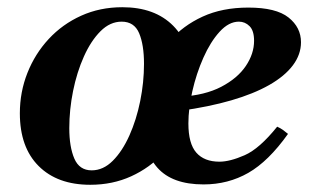

<svg xmlns="http://www.w3.org/2000/svg" viewBox="-20 -496 865 532"><path d="M35 -182Q35 -241 56 -294Q77 -347 115 -388Q153 -429 205 -452.5Q257 -476 319 -476Q409 -476 460 -424.5Q511 -373 511 -278Q511 -218 490.5 -165Q470 -112 432.5 -71.5Q395 -31 343.5 -7.5Q292 16 230 16Q139 16 87 -36Q35 -88 35 -182ZM172 -141Q172 -89 186 -56.5Q200 -24 234 -24Q266 -24 292.5 -50.5Q319 -77 338.5 -120.5Q358 -164 368.5 -216Q379 -268 379 -319Q379 -372 365.5 -404Q352 -436 317 -436Q285 -436 258.5 -409.5Q232 -383 212.5 -339.5Q193 -296 182.5 -244Q172 -192 172 -141ZM588 -48Q617 -48 658 -66Q699 -84 748 -145Q757 -141 764 -136Q771 -131 778 -125Q724 -49 668 -17Q612 15 544 15Q457 15 416 -31.5Q375 -78 375 -172Q375 -231 394 -285.5Q413 -340 450 -382.5Q487 -425 541.5 -450Q596 -475 668 -475Q745 -475 779.5 -447.5Q814 -420 814 -379Q814 -345 791.5 -315Q769 -285 726 -260.5Q683 -236 621 -218Q559 -200 480 -189L481 -228Q548 -232 593 -255.5Q638 -279 661 -313Q684 -347 684 -383Q684 -411 671.5 -423.5Q659 -436 642 -436Q614 -436 588.5 -408Q563 -380 543.5 -336Q524 -292 513 -243.5Q502 -195 502 -154Q502 -98 524 -73Q546 -48 588 -48Z"/></svg>

Font: Poltawski Nowy
Style: Bold Italic
Weight: 700
Italic angle: -12°
Designer: Adam Pótawski, Mateusz Machalski, Borys Kosmynka, Ania Wieluska
Foundry: Capitalics.wtf
Version: Version 1.001;gftools[0.9.25]